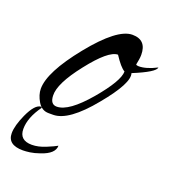

<svg xmlns="http://www.w3.org/2000/svg" viewBox="-149 -421 587 649"><g transform="rotate(20 144.0 -97.0)"><path d="M43 2Q18 2 4 -21.5Q-10 -45 -10 -67Q-10 -127 77 -235Q165 -344 219 -344Q270 -344 270 -290Q270 -282 268.5 -273Q267 -264 265 -254Q267 -251 275 -251Q302 -251 339 -270Q338 -253 260 -221Q271 -188 194 -95Q115 2 59 2ZM61 -28Q104 -28 171 -107Q236 -184 236 -218Q220 -227 196 -264Q162 -264 98 -182Q35 -102 37 -59Q38 -28 61 -28ZM112 94Q112 123 64 139Q44 146 29 148Q14 150 4 150Q-51 150 -51 108Q-51 81 -32 39Q-10 -9 12 -10L15 -7Q-19 40 -19 81Q-19 122 26 122Q49 122 75.5 111Q102 100 112 94Z"/></g></svg>

Font: Alex Brush
Style: Regular
Weight: 400
Designer: Robert E. Leuschke
Foundry: Robert E. Leuschke
Version: Version 1.111; ttfautohint (v1.8.4.7-5d5b)